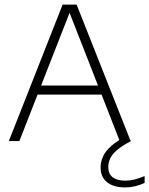

<svg xmlns="http://www.w3.org/2000/svg" viewBox="-20 -615 650 837"><path d="M18.5 0 253 -595H314L549.5 0H502L278 -572.5H288.5L64.5 0ZM128.5 -202.5 140.5 -242H427L438 -202.5ZM526 202Q474.5 202 446.5 179.2Q418.5 156.5 418.5 115.5Q418.5 89.5 429.8 65.8Q441 42 466.8 19.8Q492.5 -2.5 535.5 -24.5L551 0Q513 20 491.2 38.2Q469.5 56.5 460.8 75Q452 93.5 452 113.5Q452 142.5 471 157.5Q490 172.5 526.5 172.5Q546 172.5 565.5 167.8Q585 163 610.5 152.5V182.5Q589.5 192 568.5 197Q547.5 202 526 202Z"/></svg>

Font: Encode Sans SC ExtraLight
Style: Regular
Weight: 250
Designer: Multiple Designers
Foundry: Impallari Type
Version: Version 3.002